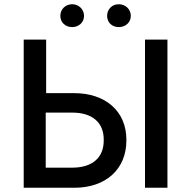

<svg xmlns="http://www.w3.org/2000/svg" viewBox="-20 -887 903 907"><path d="M321 -759C352 -759 377 -781 377 -812C377 -843 352 -867 321 -867C289 -867 265 -843 265 -812C265 -781 289 -759 321 -759ZM541 -759C573 -759 598 -781 598 -812C598 -843 573 -867 541 -867C509 -867 486 -843 486 -812C486 -781 509 -759 541 -759ZM92 0H331C480 0 577 -88 577 -223V-227C577 -362 478 -447 330 -447H198V-700H92ZM665 0H771V-700H665ZM196 -95V-355H322C416 -355 470 -308 470 -228V-223C470 -142 416 -95 321 -95Z"/></svg>

Font: Fixel Display Medium
Style: Regular
Weight: 500
Designer: AlfaBravo + MacPaw
Foundry: Kyrylo Tkachov, Marchela Mozhyna, Serhii Makarenko, Maria Weinstein, Zakhar Kryvoshyya
Version: Version 1.211